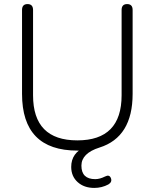

<svg xmlns="http://www.w3.org/2000/svg" viewBox="-20 -730 758 941"><path d="M442 191Q392 191 360.5 162.5Q329 134 329 88Q329 19 399 -11L381 8H359Q88 8 88 -270V-681Q88 -710 115 -710Q142 -710 142 -681V-263Q142 -42 359 -42Q576 -42 576 -263V-681Q576 -710 603 -710Q630 -710 630 -681V-270Q630 -58 468 -7Q379 21 379 82Q379 148 447 148Q469 148 495 135Q516 124 523.5 143Q531 162 511 174Q479 191 442 191Z"/></svg>

Font: Nunito VF Beta Light
Style: Regular
Weight: 300
Designer: Vernon Adams
Foundry: newtypography
Version: Version 3.001